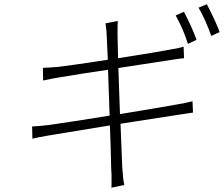

<svg xmlns="http://www.w3.org/2000/svg" viewBox="-20 -826 1046 897"><path d="M898.1 -639.9 858 -621.1Q837 -688.2 800.8 -753.9L839.5 -771Q878.6 -695.3 898.1 -639.9ZM533 -508.2 540.5 -293Q579.2 -299.4 639 -309.3Q698.9 -319.2 737.9 -326Q777 -332.7 800.8 -337Q852.3 -345.5 879.3 -353L881.7 -300.1Q873.9 -299 847.8 -294.9Q821.7 -290.8 801.8 -288Q601.6 -257.1 543 -247.9Q550.4 -52.6 551.1 -44Q551.8 -37.6 552.9 -23.8Q554 -9.9 554.7 -1.4Q555.4 7.1 557 18.3Q558.6 29.5 560.7 38L500.7 51.1Q500.7 44 501.1 23.4Q501.4 2.8 501.1 -10.1Q500.7 -23.1 499.6 -35.2Q497.5 -136.7 493.6 -240.1Q240.1 -198.9 212 -193.9Q151.6 -183.6 131.4 -177.9L130 -235.1Q167.6 -236.9 206 -241.8Q308.2 -256 492.2 -285.9L484.7 -500Q371.1 -483.7 255 -464.1Q221.6 -458.8 181.5 -449.9L180.4 -508.9Q226.2 -511 255 -513.8Q324.9 -522.4 483.7 -546.9Q481.9 -575.6 478.7 -655.9Q478.3 -685.4 472.7 -717L530.5 -728Q529.5 -719.5 529.3 -707.6Q529.1 -695.7 529.3 -685.9Q529.5 -676.1 529.1 -665.1Q529.1 -639.6 531.6 -554Q721.6 -583.8 779.5 -595.2Q811.1 -599.8 837.7 -608L839.8 -554Q829.5 -554 780.5 -546.2ZM907.7 -790.1 946.4 -806.1Q992.2 -717 1006 -676.1L967 -658Q942.5 -729 907.7 -790.1Z"/></svg>

Font: Karasuma Gothic
Style: Light Italic
Weight: 300
Italic angle: 9.39998°
Designer: Rasmus Andersson / Ryoko Nishizuka
Foundry: rsms
Version: Version 1.00